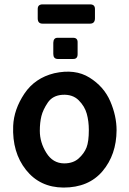

<svg xmlns="http://www.w3.org/2000/svg" viewBox="-20 -843 589 879"><path d="M270.7 15.7Q162.7 15 99 -65.2Q35.3 -145.3 40.3 -266.7Q43.7 -342.3 91.5 -414Q139.3 -485.7 228.3 -507.7Q323.7 -529 389.7 -487.8Q455.7 -446.7 484.7 -379.5Q513.7 -312.3 513.7 -246.7Q513 -134.7 449.5 -59.5Q386 15.7 270.7 15.7ZM273.7 -95Q315.3 -95 340.5 -118Q365.7 -141 376.2 -168Q386.7 -195 386.7 -248Q386.7 -288 377.2 -322.3Q367.7 -356.7 340 -384.2Q312.3 -411.7 265.7 -409Q221 -406 198.8 -373.3Q176.7 -340.7 169.5 -311.2Q162.3 -281.7 162.3 -244Q162.3 -191 192.2 -143.2Q222 -95.3 273.7 -95ZM224 -596.3V-647.3Q224.7 -670 243.3 -670H314.7Q336.3 -670 335.3 -648V-596.3Q336 -572.3 314.3 -573H243.7Q224 -573.7 224 -596.3ZM152.7 -758.7V-802Q152.7 -823 175.3 -823H392.3Q414.7 -823 414.7 -802V-759.3Q414.7 -734.7 392 -734.7H175Q152.7 -734.7 152.7 -758.7Z"/></svg>

Font: Vivano Light
Style: Regular
Weight: 300
Designer: Joe Prince, Josias Burgherr
Version: Version 2.064;September 19, 2022;FontCreator 14.0.0.2877 64-